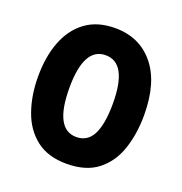

<svg xmlns="http://www.w3.org/2000/svg" viewBox="-108 -651 715 755"><g transform="rotate(20 250.0 -273.5)"><path d="M250 10Q172 10 123 -28Q74 -66 51 -131Q28 -196 28 -275Q28 -358 52.5 -421.5Q77 -485 126 -521Q175 -557 249 -557Q351 -557 411.5 -483.5Q472 -410 472 -274Q472 -196 450.5 -131.5Q429 -67 380 -28.5Q331 10 250 10ZM250 -102Q297 -102 319 -145.5Q341 -189 341 -275Q341 -444 250 -444Q159 -444 159 -275Q159 -102 250 -102Z"/></g></svg>

Font: Noto Sans Mono ExtraCondensed
Style: Bold
Weight: 700
Width: 2
Designer: Monotype Design Team
Foundry: Monotype Imaging Inc.
Version: Version 2.014